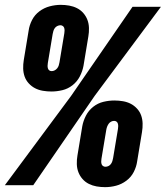

<svg xmlns="http://www.w3.org/2000/svg" viewBox="-37 -763 683 791"><path d="M175 -386Q157 -386 139.5 -389Q122 -392 107.5 -399.5Q93 -407 81.5 -419.5Q70 -432 64.5 -447.5Q59 -463 58.5 -480.5Q58 -498 61 -516L81 -637Q84 -659 95 -680.5Q106 -702 125.5 -716.5Q145 -731 168 -737Q191 -743 213 -743Q231 -743 248 -740Q265 -737 280 -729.5Q295 -722 306 -709.5Q317 -697 323 -681.5Q329 -666 329.5 -648Q330 -630 327 -613L307 -492Q303 -470 292 -448.5Q281 -427 262 -412Q243 -397 220 -391.5Q197 -386 175 -386ZM-17 0 256 -368 509 -735H626L353 -368L100 0ZM176 -470Q182 -470 188 -473Q194 -476 198.5 -481.5Q203 -487 205 -493.5Q207 -500 208 -506L228 -626Q229 -632 229 -637.5Q229 -643 227.5 -648Q226 -653 221.5 -656Q217 -659 212 -659Q206 -659 199.5 -656Q193 -653 189 -647.5Q185 -642 183 -635.5Q181 -629 180 -623L160 -503Q159 -497 159 -491.5Q159 -486 160.5 -481Q162 -476 166 -473Q170 -470 176 -470ZM396 8Q378 8 361 5Q344 2 329 -5.5Q314 -13 303 -25.5Q292 -38 286 -53.5Q280 -69 279.5 -87Q279 -105 282 -122L302 -243Q306 -265 317 -286.5Q328 -308 347 -323Q366 -338 389 -343.5Q412 -349 434 -349Q452 -349 469.5 -346Q487 -343 501.5 -335.5Q516 -328 527.5 -315.5Q539 -303 544.5 -287.5Q550 -272 550.5 -254.5Q551 -237 548 -219L528 -98Q525 -76 514 -54.5Q503 -33 483.5 -18.5Q464 -4 441.5 2Q419 8 396 8ZM397 -76Q404 -76 410 -79Q416 -82 420 -87.5Q424 -93 426 -99.5Q428 -106 429 -112L449 -232Q450 -238 450 -243.5Q450 -249 448.5 -254Q447 -259 443 -262Q439 -265 433 -265Q427 -265 421 -262Q415 -259 411 -253.5Q407 -248 404.5 -241.5Q402 -235 401 -229L381 -109Q380 -103 380 -97.5Q380 -92 381.5 -87Q383 -82 387.5 -79Q392 -76 397 -76Z"/></svg>

Font: Iosevka SS04 XBd Ex Obl
Style: Regular
Weight: 800
Width: 7
Italic angle: -9°
Monospace: yes
Designer: Belleve Invis
Foundry: Belleve Invis
Version: Version 19.0.0; ttfautohint (v1.8.4)